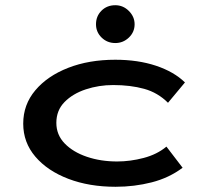

<svg xmlns="http://www.w3.org/2000/svg" viewBox="-20 -705 790 736"><path d="M423 11Q322 11 242 -19.5Q162 -50 115.5 -104.5Q69 -159 69 -231Q69 -304 115.5 -359Q162 -414 241.5 -445Q321 -476 422 -476Q509 -476 578 -453Q647 -430 689 -389L624 -311Q585 -350 532.5 -364.5Q480 -379 414 -379Q359 -379 309 -362.5Q259 -346 227.5 -314Q196 -282 196 -234Q196 -188 228 -155Q260 -122 313 -104Q366 -86 429 -86Q479 -86 530.5 -99.5Q582 -113 618 -143L680 -62Q628 -23 561.5 -6Q495 11 423 11ZM422 -540Q391 -540 369.5 -561Q348 -582 348 -612Q348 -643 369 -664Q390 -685 422 -685Q452 -685 474 -663Q496 -641 496 -612Q496 -582 474 -561Q452 -540 422 -540Z"/></svg>

Font: Inconsolata ExtraExpanded
Style: Bold
Weight: 700
Width: 8
Monospace: yes
Designer: Raph Levien, Cyreal, Brenton Simpson
Foundry: Raph Levien, Cyreal, Google
Version: Version 3.100; ttfautohint (v1.8.4.7-5d5b)